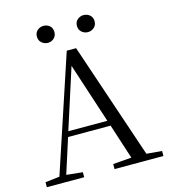

<svg xmlns="http://www.w3.org/2000/svg" viewBox="-130 -1010 978 1112"><g transform="rotate(-15 359.0 -454.0)"><path d="M12 0V-30L98 -40L328 -734H384L619 -38L711 -30V0H418V-30L529 -39L461 -249H206L139 -40L236 -30V0ZM450 -281 332 -642 216 -281ZM475 -806Q454 -806 438 -820Q422 -834 422 -857Q422 -881 438 -894.5Q454 -908 475 -908Q496 -908 512 -894.5Q528 -881 528 -857Q528 -834 512 -820Q496 -806 475 -806ZM235 -806Q214 -806 198 -820Q182 -834 182 -857Q182 -881 198 -894.5Q214 -908 235 -908Q256 -908 271.5 -894.5Q287 -881 287 -857Q287 -834 271.5 -820Q256 -806 235 -806Z"/></g></svg>

Font: Early Summer Mincho
Style: Regular
Weight: 400
Designer: GuiWonder
Version: Version 1.002